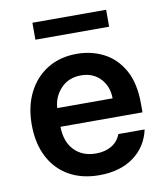

<svg xmlns="http://www.w3.org/2000/svg" viewBox="-83 -796 758 876"><g transform="rotate(-10 296.5 -358.0)"><path d="M307.5 10.7Q225.5 10.7 166 -23.8Q106.5 -58.2 74.6 -121.1Q42.6 -183.9 42.6 -269.5Q42.6 -353.7 74.6 -417.4Q106.5 -481.2 164.6 -516.9Q222.7 -552.6 300.8 -552.6Q367.9 -552.6 424.7 -523.6Q481.5 -494.7 515.8 -433.8Q550.1 -372.9 550.1 -277V-237.6H170.1Q171.2 -167.6 209 -128.6Q246.8 -89.5 309.3 -89.5Q350.9 -89.5 381 -107.1Q411.2 -124.6 424.4 -159.1H546.2Q528.8 -79.9 465.9 -34.6Q403.1 10.7 307.5 10.7ZM170.5 -324.2H426.8Q426.5 -380 392.2 -416.2Q358 -452.4 302.6 -452.4Q245 -452.4 209.2 -414.4Q173.3 -376.4 170.5 -324.2ZM468 -727.3V-648.8H126.4V-727.3Z"/></g></svg>

Font: Inter Zeller Semi Bold
Style: Regular
Weight: 600
Designer: Rasmus Andersson; Joe Bland
Foundry: zeller
Version: Version 3.015;git-dec3a8cb1